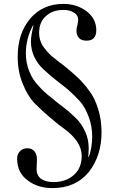

<svg xmlns="http://www.w3.org/2000/svg" viewBox="-20 -747 596 987"><path d="M71 -456Q71 -574 134 -650Q199 -727 306 -727Q373 -727 424 -690Q475 -651 475 -592Q475 -538 425 -538Q397 -538 385 -553Q373 -568 373 -589Q373 -604 378 -618Q382 -640 382 -643Q382 -670 360 -682Q339 -696 308 -696Q249 -696 216 -664Q181 -634 181 -577Q181 -545 198 -514Q215 -488 244 -460Q295 -419 308 -410Q337 -387 376 -352Q411 -319 438 -281Q467 -244 484 -188Q502 -133 502 -67Q502 54 436 138Q368 220 250 220Q174 220 122 180Q68 141 68 68Q68 46 83 30Q98 15 120 15Q145 15 158 32Q170 47 170 73Q170 87 169 98Q168 108 168 121Q168 156 192 173Q217 189 255 189Q317 189 358 154Q400 118 400 55Q400 16 376 -20Q349 -57 314 -82Q281 -105 236 -144Q201 -173 156 -218Q120 -257 96 -319Q71 -379 71 -456ZM113 -473Q113 -422 131 -379Q149 -335 178 -306Q203 -277 240 -248Q267 -225 308 -194Q340 -170 372 -138Q400 -110 418 -70Q436 -31 436 16Q436 28 434 60H436Q444 42 449 12Q454 -21 454 -42Q454 -100 436 -146Q419 -193 392 -225Q362 -258 330 -286Q323 -292 299 -311Q275 -330 262 -340Q235 -361 202 -392Q174 -418 156 -455Q139 -492 139 -533Q139 -564 152 -615L150 -617Q113 -550 113 -473Z"/></svg>

Font: Bailleul Roman
Style: Roman
Weight: 400
Version: Version 1